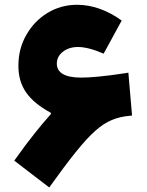

<svg xmlns="http://www.w3.org/2000/svg" viewBox="-20 -761 622 815"><path d="M196.8 -277.8C173.8 -252.4 150.9 -224.6 127 -194.8C103 -165 74.2 -126.5 40.5 -79.1L189 34.7C277.3 -88.4 335.9 -162.6 384.3 -205.6C432.6 -248.5 475.1 -264.2 530.3 -269.5L540.5 -270.5L524.9 -452.6L514.2 -450.7C420.9 -436.5 362.3 -431.6 325.2 -431.6C255.9 -431.6 221.2 -451.7 221.2 -491.2C221.2 -511.2 230 -528.3 247.1 -541.5C264.2 -554.7 285.2 -561.5 311 -561.5C339.8 -561.5 376.5 -552.2 419.9 -533.2L496.6 -673.8C435.5 -718.3 369.6 -740.7 307.6 -740.7C261.2 -740.7 219.2 -729 181.6 -706.1C144 -683.1 113.8 -651.9 91.8 -612.8C69.3 -573.7 58.1 -530.3 58.1 -481.9C58.1 -393.6 99.6 -335 194.8 -282.7Z"/></svg>

Font: Estedad Black
Style: Regular
Weight: 900
Designer: Amin Abedi
Version: Version 7.3